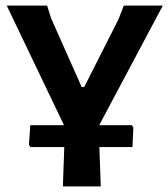

<svg xmlns="http://www.w3.org/2000/svg" viewBox="-20 -664 600 684"><path d="M450 -218 455 -210 452 -140H334L339 0H204L209 -140H89L83 -148L88 -218H208L4 -644H148L162 -599L271 -354H280L402 -595L421 -644H560L335 -221V-218Z"/></svg>

Font: Alegreya Sans
Style: Bold
Weight: 700
Designer: Juan Pablo del Peral
Foundry: Huerta Tipografica
Version: Version 2.007